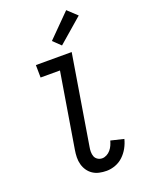

<svg xmlns="http://www.w3.org/2000/svg" viewBox="-180 -1064 860 1154"><g transform="rotate(-20 250.0 -487.5)"><path d="M295 8Q271 8 248.5 3Q226 -2 208 -14Q190 -26 177.5 -44Q165 -62 159 -84Q153 -106 153.5 -129.5Q154 -153 158 -176L237 -655H113L112 -735H341L247 -163Q244 -148 244 -132Q244 -116 249 -102.5Q254 -89 267 -80.5Q280 -72 296 -72Q310 -72 324.5 -79.5Q339 -87 349.5 -99.5Q360 -112 366.5 -126.5Q373 -141 377 -156L460 -136Q453 -108 438.5 -81.5Q424 -55 402 -34Q380 -13 351.5 -2.5Q323 8 295 8ZM300 -792 252 -838 396 -983 456 -927Z"/></g></svg>

Font: Iosevka Curly Medium
Style: Italic
Weight: 500
Italic angle: -9°
Monospace: yes
Designer: Belleve Invis
Foundry: Belleve Invis
Version: Version 22.1.2; ttfautohint (v1.8.4)